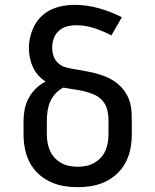

<svg xmlns="http://www.w3.org/2000/svg" viewBox="-20 -763 640 791"><path d="M300 8Q270 8 241 3Q212 -2 185 -15Q158 -28 136.5 -48.5Q115 -69 101.5 -95.5Q88 -122 82.5 -151Q77 -180 77 -210V-266Q77 -290 82 -314.5Q87 -339 99 -360.5Q111 -382 128.5 -399Q146 -416 168 -427Q151 -438 137.5 -453Q124 -468 115.5 -486.5Q107 -505 103 -525Q99 -545 99 -565Q99 -589 105 -613Q111 -637 122.5 -658.5Q134 -680 152 -697Q170 -714 192 -724Q214 -734 238.5 -738.5Q263 -743 287 -743Q338 -743 387.5 -729Q437 -715 482 -692L439 -617Q405 -635 368.5 -647Q332 -659 294 -659Q274 -659 255.5 -654Q237 -649 222.5 -636Q208 -623 201.5 -604.5Q195 -586 195 -567Q195 -549 201 -531.5Q207 -514 220.5 -502Q234 -490 251.5 -485.5Q269 -481 287 -478Q305 -475 322.5 -472Q340 -469 357.5 -465Q375 -461 392.5 -455.5Q410 -450 426 -442.5Q442 -435 456.5 -424.5Q471 -414 483 -400.5Q495 -387 503.5 -371Q512 -355 516.5 -337.5Q521 -320 522 -302Q523 -284 523 -266V-210Q523 -180 517.5 -151Q512 -122 498.5 -95.5Q485 -69 463.5 -48.5Q442 -28 415 -15Q388 -2 359 3Q330 8 300 8ZM300 -76Q318 -76 335 -79.5Q352 -83 367.5 -91.5Q383 -100 395 -113Q407 -126 414 -142Q421 -158 424 -175Q427 -192 427 -210V-266Q427 -288 422 -309.5Q417 -331 403 -347.5Q389 -364 368.5 -373Q348 -382 327 -387Q306 -392 284 -395Q262 -398 241 -402Q223 -393 209 -378Q195 -363 187 -344.5Q179 -326 176 -306Q173 -286 173 -266V-210Q173 -192 176 -175Q179 -158 186 -142Q193 -126 205 -113Q217 -100 232.5 -91.5Q248 -83 265 -79.5Q282 -76 300 -76Z"/></svg>

Font: Iosevka Custom Medium Extended
Style: Regular
Weight: 500
Width: 7
Monospace: yes
Designer: Belleve Invis
Foundry: Belleve Invis
Version: Version 11.2.4; ttfautohint (v1.8.4)